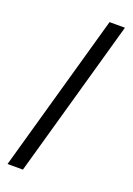

<svg xmlns="http://www.w3.org/2000/svg" viewBox="-159 -781 664 961"><g transform="rotate(20 173.0 -301.0)"><path d="M13 120 250 -722H332L95 120Z"/></g></svg>

Font: TikTok Sans 24pt
Style: Regular
Weight: 400
Version: Version 4.000